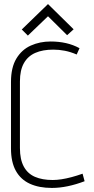

<svg xmlns="http://www.w3.org/2000/svg" viewBox="-20 -914 462 944"><path d="M342 -770 216 -894 87 -769 117 -739 216 -834 310 -741ZM357 -646 371 -677Q340 -694 304.5 -702Q269 -710 229 -710Q176 -710 131.5 -690Q87 -670 60.5 -626Q34 -582 34 -511V-184Q34 -117 58 -74Q82 -31 127 -10.5Q172 10 235 10Q273 10 313.5 1.5Q354 -7 396 -23L386 -60Q358 -50 331.5 -43Q305 -36 282 -32.5Q259 -29 239 -29Q188 -29 152 -44.5Q116 -60 97 -95Q78 -130 78 -186V-514Q78 -569 97.5 -603.5Q117 -638 153.5 -654Q190 -670 242 -670Q270 -670 298.5 -664.5Q327 -659 357 -646Z"/></svg>

Font: Advent Pro Light
Style: Regular
Weight: 300
Version: Version 3.000